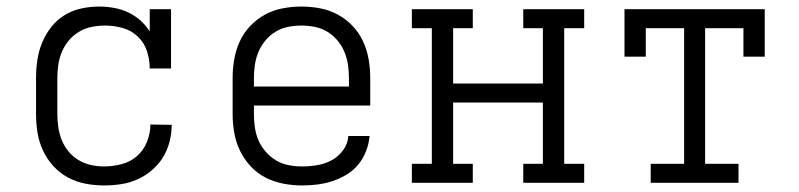

<svg xmlns="http://www.w3.org/2000/svg" viewBox="-20 -558 2440 586"><path d="M298 8Q269 8 240.5 2.5Q212 -3 187 -16.5Q162 -30 142.5 -51.5Q123 -73 111 -99Q99 -125 94.5 -153Q90 -181 90 -210V-320Q90 -348 94 -375Q98 -402 108.5 -427.5Q119 -453 136 -475Q153 -497 176.5 -511.5Q200 -526 227.5 -532Q255 -538 282 -538Q305 -538 327.5 -534Q350 -530 370.5 -520.5Q391 -511 408 -496Q425 -481 437 -462V-530H502V-349H437Q437 -376 428.5 -402Q420 -428 400.5 -446.5Q381 -465 354.5 -472.5Q328 -480 301 -480Q280 -480 260 -476Q240 -472 222 -461.5Q204 -451 190.5 -435Q177 -419 169 -400Q161 -381 158 -361Q155 -341 155 -320V-210Q155 -190 158 -169.5Q161 -149 168.5 -130.5Q176 -112 189 -96Q202 -80 219.5 -69.5Q237 -59 257 -54.5Q277 -50 298 -50Q324 -50 351 -57Q378 -64 398 -81.5Q418 -99 428.5 -125Q439 -151 439 -178L504 -177Q504 -151 497.5 -125.5Q491 -100 477.5 -78Q464 -56 443.5 -38.5Q423 -21 399.5 -10.5Q376 0 350 4Q324 8 298 8Z M902 8Q873 8 844.5 2.5Q816 -3 790.5 -16Q765 -29 745 -50.5Q725 -72 712.5 -98Q700 -124 695 -152.5Q690 -181 690 -210V-320Q690 -349 695 -377.5Q700 -406 712 -432Q724 -458 744 -479Q764 -500 789 -513.5Q814 -527 842.5 -532.5Q871 -538 900 -538Q929 -538 957.5 -532.5Q986 -527 1011 -513.5Q1036 -500 1056 -479Q1076 -458 1088 -432Q1100 -406 1105 -377.5Q1110 -349 1110 -320V-236H755V-210Q755 -189 758 -168.5Q761 -148 769 -129.5Q777 -111 791 -95Q805 -79 822.5 -68.5Q840 -58 860.5 -54Q881 -50 902 -50Q925 -50 948.5 -54Q972 -58 992.5 -69Q1013 -80 1027.5 -100Q1042 -120 1043 -143H1108Q1106 -120 1097.5 -97.5Q1089 -75 1074 -56.5Q1059 -38 1038.5 -25.5Q1018 -13 995.5 -5.5Q973 2 949.5 5Q926 8 902 8ZM755 -294H1045V-320Q1045 -340 1042 -360.5Q1039 -381 1031 -400Q1023 -419 1009.5 -435Q996 -451 978.5 -461.5Q961 -472 940.5 -476Q920 -480 900 -480Q880 -480 859.5 -476Q839 -472 821.5 -461.5Q804 -451 790.5 -435Q777 -419 769 -400Q761 -381 758 -360.5Q755 -340 755 -320Z M1237 0V-58H1298V-472H1237V-530H1423V-472H1363V-303H1637V-472H1577V-530H1763V-472H1702V-58H1763V0H1577V-58H1637V-245H1363V-58H1423V0Z M1966 0V-58H2068V-472H1951V-385H1886V-530H2314V-385H2249V-472H2132V-58H2234V0Z"/></svg>

Font: Iosevka Curly Slab LtEx
Style: Regular
Weight: 300
Width: 7
Monospace: yes
Designer: Belleve Invis
Foundry: Belleve Invis
Version: Version 11.1.0; ttfautohint (v1.8.3)